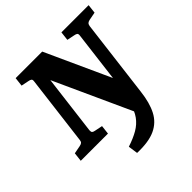

<svg xmlns="http://www.w3.org/2000/svg" viewBox="-202 -719 1053 1053"><g transform="rotate(-45 324.0 -192.5)"><path d="M515 -36Q506 42 480 92.5Q454 143 402.5 167Q351 191 263 188L255 132Q304 116 338.5 96Q373 76 395 45.5Q417 15 428 -32L426 45L191 -470L214 -472L166 -85Q165 -72 170 -67.5Q175 -63 187 -61L231 -52L225 0H14L20 -52L67 -61Q78 -63 84 -68Q90 -73 91 -85L141 -488Q143 -501 137.5 -505.5Q132 -510 120 -512L76 -521L82 -573H288L485 -141L452 -133L496 -488Q498 -501 492.5 -505.5Q487 -510 475 -512L431 -521L437 -573H648L642 -521L595 -512Q585 -510 579 -505Q573 -500 571 -488Z"/></g></svg>

Font: Yrsa
Style: Italic
Weight: 400
Italic angle: -7.10001°
Designer: Anna Giedrys (Yrsa+Rasa design), David Brezina (Yrsa art-direction, Rasa art-direction, design)
Foundry: Rosetta Type Foundry
Version: Version 2.004